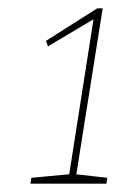

<svg xmlns="http://www.w3.org/2000/svg" viewBox="-20 -786 293 460"><path d="M162 -363 157 -369 237 -360 235 -346H53L55 -360L151 -369L145 -363L205 -746L211 -744L95 -675L90 -688L213 -766H226Z"/></svg>

Font: Bitter Thin Thin
Style: Italic
Weight: 250
Italic angle: -9°
Version: Version 2.002